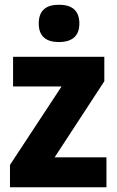

<svg xmlns="http://www.w3.org/2000/svg" viewBox="-20 -788 492 808"><path d="M228 -768C177 -768 143 -747 143 -689C143 -632 178 -611 228 -611C278 -611 314 -632 314 -689C314 -747 279 -768 228 -768ZM428 0V-126H210L419 -446V-549H35V-424H239L22 -94V0Z"/></svg>

Font: Noto Sans Gurmukhi UI SemiCondensed ExtraBold
Style: Regular
Weight: 800
Width: 4
Designer: Jelle Bosma - Monotype Design Team
Foundry: Monotype Imaging Inc.
Version: Version 2.004